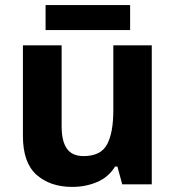

<svg xmlns="http://www.w3.org/2000/svg" viewBox="-20 -724 690 754"><path d="M576 -546V0H460L441 -70H432Q406 -28 361 -9Q316 10 264 10Q177 10 123.5 -37.5Q70 -85 70 -190V-546H222V-228Q222 -170 242.5 -140.5Q263 -111 308 -111Q376 -111 400.5 -157Q425 -203 425 -290V-546ZM491 -704V-606H159V-704Z"/></svg>

Font: Noto Sans Cherokee
Style: Bold
Weight: 700
Designer: Monotype Design Team
Foundry: Monotype Imaging Inc.
Version: Version 2.001; ttfautohint (v1.8.4.7-5d5b)